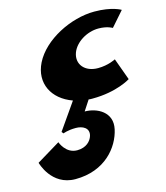

<svg xmlns="http://www.w3.org/2000/svg" viewBox="-213 -517 876 1015"><g transform="rotate(-15 225.0 -10.0)"><path d="M66.8 145 75.3 155C75.3 155 99 144 145 144C181 144 219.2 162 206.8 204C198.7 231 172.2 260 122.2 260C59.2 260 36.5 193 36.5 193L-92.5 271C-92.5 271 -58 405 74 405C237 405 321.6 297 341.8 204C361.7 113 280 72 213 72L249.6 16C256.4 17 263.4 17 270.4 17C405.4 17 482 -33 482 -33L438.4 -153C438.4 -153 398 -131 341 -131C269 -131 227.7 -181 248.7 -240C267.8 -293 333 -333 396 -333C445 -333 471.4 -316 471.4 -316L541.6 -396C541.6 -396 496 -425 398 -425C270 -425 115.3 -348 60.4 -238C9.8 -136 59 -39 168 0Z"/></g></svg>

Font: Hussar Milosc
Style: Obl
Weight: 700
Foundry: Cannot Into Space Fonts
Version: Version 1.02